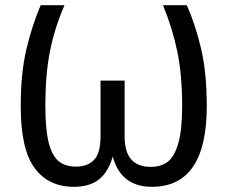

<svg xmlns="http://www.w3.org/2000/svg" viewBox="-20 -709 878 741"><path d="M778 -299Q778 12 566 12Q447 12 415 -105Q399 -47 363 -17.5Q327 12 265 12Q167 12 113.5 -60.5Q60 -133 60 -299Q60 -427 82 -519.5Q104 -612 137 -689H229Q191 -602 173 -512Q155 -422 155 -302Q155 -214 167 -162.5Q179 -111 204.5 -88.5Q230 -66 273 -66Q319 -66 343.5 -92.5Q368 -119 368 -181V-398H461V-181Q461 -65 562 -65Q601 -65 627 -84.5Q653 -104 668 -155.5Q683 -207 683 -300Q683 -419 664.5 -509Q646 -599 609 -689H701Q734 -615 756 -521.5Q778 -428 778 -299Z"/></svg>

Font: Fira Sans
Style: Regular
Weight: 400
Designer: bBox Type GmbH & Carrois Corporate GbR & Edenspiekermann AG
Foundry: bBox Type GmbH & Carrois Corporate GbR & Edenspiekermann AG
Version: Version 4.301